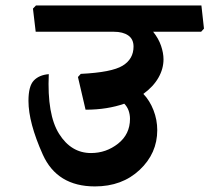

<svg xmlns="http://www.w3.org/2000/svg" viewBox="-20 -669 751 688"><path d="M701.7 -649.4 710.9 -566.4 700.7 -555.2H528.8Q548.3 -530.8 557.1 -504.9Q565.9 -479 565.9 -456.5Q565.9 -422.4 547.6 -390.4Q529.3 -358.4 493.7 -332.5Q516.6 -308.6 530 -274.2Q543.5 -239.7 543.5 -202.6Q543.5 -119.6 480.5 -60.3Q417.5 -1 320.3 -1Q184.6 -1 133.3 -115.2Q82 -229.5 82 -307.6Q82 -360.4 101.1 -380.4Q120.1 -400.4 154.8 -403.3Q148.4 -258.3 191.7 -189.5Q234.9 -120.6 306.2 -120.6Q360.4 -120.6 403.1 -154.3Q445.8 -188 445.8 -243.2Q445.8 -258.3 440.9 -272.5Q436 -286.6 425.3 -297.4Q396 -287.1 361.1 -281.5Q326.2 -275.9 286.6 -275.9L259.3 -393.1L269.5 -404.3Q380.4 -409.7 419.4 -433.6Q458.5 -457.5 458.5 -502Q458.5 -528.8 439.5 -542Q420.4 -555.2 388.2 -555.2H107.9L98.1 -638.2L108.9 -649.4Z"/></svg>

Font: Sitara
Style: Bold Italic
Weight: 700
Italic angle: -11°
Designer: Neelakash Kshetrimayum
Foundry: Neelakash Kshetrimayum
Version: Version 1.000;PS Version 1.000;PS 1.0;hotconv 1.;hotconv 1.0